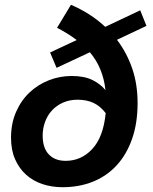

<svg xmlns="http://www.w3.org/2000/svg" viewBox="-20 -769 640 801"><path d="M241 12Q196 12 157 -1Q118 -14 89 -40Q60 -66 43 -104.5Q26 -143 26 -194Q26 -254 47 -302Q68 -350 103 -383Q138 -416 183.5 -434Q229 -452 279 -452Q332 -452 366 -435Q400 -418 420 -393Q410 -486 355 -551L216 -486L189 -550L300 -602Q263 -630 218 -653L276 -749Q316 -732 352 -709Q388 -686 419 -657L565 -726L591 -661L468 -603Q509 -549 531.5 -483.5Q554 -418 554 -339Q554 -255 531 -189.5Q508 -124 466.5 -79Q425 -34 367.5 -11Q310 12 241 12ZM254 -98Q319 -98 365 -147.5Q411 -197 421 -297Q399 -326 370.5 -339.5Q342 -353 304 -353Q270 -353 243 -341Q216 -329 197 -308.5Q178 -288 168 -260.5Q158 -233 158 -203Q158 -152 183.5 -125Q209 -98 254 -98Z"/></svg>

Font: Source Code Pro
Style: Bold Italic
Weight: 700
Italic angle: -11°
Monospace: yes
Designer: Paul D. Hunt, Teo Tuominen
Foundry: Adobe Systems Incorporated
Version: Version 1.050;PS 1.000;hotconv 16.6.51;makeotf.lib2.5.65220